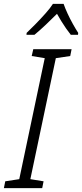

<svg xmlns="http://www.w3.org/2000/svg" viewBox="-26 -967 422 987"><path d="M-6 0 1 -35 73 -46 204 -668 137 -679 145 -714H342L335 -679L261 -668L130 -46L198 -35L191 0ZM111 -798Q130 -816 156 -842.5Q182 -869 207 -897Q232 -925 246 -947H301Q309 -924 321.5 -897Q334 -870 348.5 -844Q363 -818 376 -798L375 -788H338Q326 -803 313.5 -821Q301 -839 289 -858.5Q277 -878 267 -896Q240 -869 209.5 -840Q179 -811 151 -788H110Z"/></svg>

Font: Noto Sans Display Light
Style: Italic
Weight: 300
Italic angle: -12°
Designer: Monotype Design Team
Foundry: Monotype Imaging Inc.
Version: Version 2.003